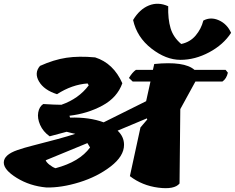

<svg xmlns="http://www.w3.org/2000/svg" viewBox="-38 -997 1244 1017"><path d="M191 -446Q255 -442 287 -442Q379 -474 432 -545L426 -555Q343 -549 264 -498Q195 -520 168.5 -565.5Q142 -611 174 -648Q247 -681 313.5 -691Q380 -701 466 -693Q563 -662 610 -556Q583 -480 504 -437.5Q425 -395 330 -384L333 -374Q436 -377 511 -349Q586 -387 736 -461L759 -565H665L645 -584Q663 -614 682 -627H772L779 -658Q939 -674 992 -627H1157L1169 -612Q1162 -580 1140 -565H997L917 -419L913 -25Q886 8 800.5 -3Q715 -14 650 -64L706 -322L742 -364L740 -370L585 -305Q619 -273 619 -230Q619 -170 548.5 -115.5Q478 -61 382.5 -31.5Q287 -2 207 -4Q120 -12 51 -54.5Q-18 -97 -18 -136Q-18 -177 54 -202Q92 -215 132 -225Q287 -264 361 -288Q345 -291 315 -299L225 -275Q190 -300 174.5 -335.5Q159 -371 164.5 -401.5Q170 -432 191 -446ZM425 -239 204 -148Q208 -137 224.5 -124Q241 -111 256 -106Q384 -140 439 -216ZM667 -891Q701 -948 750.5 -968Q800 -988 853 -964Q851 -896 865.5 -847.5Q880 -799 922 -764Q969 -774 998.5 -809Q1028 -844 1039 -888Q1078 -909 1121.5 -889.5Q1165 -870 1186 -823Q1145 -760 1070 -720Q995 -680 918 -680Q841 -680 764 -740Q687 -800 667 -891Z"/></svg>

Font: Tillana ExtraBold
Style: Regular
Weight: 800
Designer: Lipi Raval (Devanagari, Latin), Jonny Pinhorn (Latin)
Foundry: Indian Type Foundry
Version: Version 2.003;PS 1.0;hotconv 1.0.79;makeotf.lib2.5.61930; tt